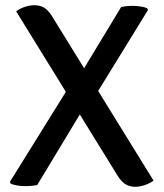

<svg xmlns="http://www.w3.org/2000/svg" viewBox="-20 -710 628 737"><path d="M42 -666.5Q58.5 -678.5 77.2 -684.2Q96 -690 112.5 -690Q132.5 -690 148.5 -681Q164.5 -672 179.5 -648L569.5 -16.5Q553 -5 534.2 1Q515.5 7 499 7Q479 7 462.8 -2.2Q446.5 -11.5 431.5 -35.5ZM445 -683Q452.5 -685 464.8 -686.2Q477 -687.5 489.5 -687.5Q505.5 -687.5 520.5 -685Q535.5 -682.5 545 -678.5L548 -671.5L341.5 -336L297.5 -289L123 0Q116 2 103 3.2Q90 4.5 77.5 4.5Q61.5 4.5 46.2 2Q31 -0.5 21 -5L18 -12L249 -383.5L292.5 -431Z"/></svg>

Font: Signika
Style: Regular
Weight: 400
Designer: Anna Giedry
Foundry: Anna Giedry
Version: Version 2.001